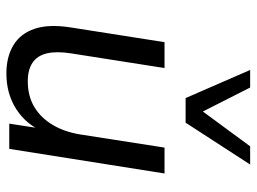

<svg xmlns="http://www.w3.org/2000/svg" viewBox="-121 -673 803 601"><g transform="rotate(90 280.5 -372.5)"><path d="M210 9Q158 9 121.5 -13Q85 -35 70 -79.5Q55 -124 66 -193L112 -486H193L147 -193Q140 -148 147 -118Q154 -88 176 -73Q198 -58 234 -58Q281 -58 315 -78.5Q349 -99 371 -136Q393 -173 401 -223L442 -486H523L446 0H367L384 -110H394Q371 -54 322.5 -22.5Q274 9 210 9ZM287 -552 199 -754H254L329 -606L438 -754H495L364 -552Z"/></g></svg>

Font: Nunito Sans 12pt ExtraLight 12pt
Style: Italic
Weight: 400
Italic angle: -9°
Version: Version 3.101;gftools[0.9.27]